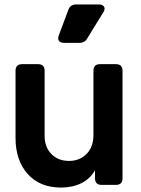

<svg xmlns="http://www.w3.org/2000/svg" viewBox="-20 -833 633 865"><path d="M255 12Q159 12 104.5 -49.5Q50 -111 50 -211V-514Q50 -544 80 -544H151Q181 -544 181 -514V-222Q181 -170 211.5 -139Q242 -108 291 -108Q339 -108 370 -139.5Q401 -171 401 -225V-514Q401 -544 431 -544H502Q532 -544 532 -514V-30Q532 0 502 0H438Q408 0 408 -30V-66Q386 -27 346 -7.5Q306 12 255 12ZM268 -640Q252 -640 245.5 -649Q239 -658 245 -674L288 -789Q297 -813 323 -813H425Q443 -813 449 -802.5Q455 -792 445 -777L373 -660Q362 -640 338 -640Z"/></svg>

Font: Pitagon Sans Text
Style: Bold
Weight: 700
Designer: Travis Tran
Foundry: Pitagon
Version: Version 1.001; ttfautohint (v1.8.4.7-5d5b);gftools[0.9.26]